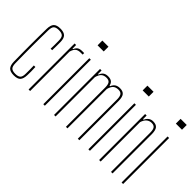

<svg xmlns="http://www.w3.org/2000/svg" viewBox="-76 -1283 1771 1771"><g transform="rotate(45 810.0 -397.5)"><path d="M205 -410Q206 -431 206.2 -449Q206.5 -467 206.2 -483Q206 -499 206 -514Q206 -556 190 -570.5Q174 -585 138 -585Q102 -585 86.5 -570.5Q71 -556 70 -514Q69 -450.5 68.5 -399Q68 -347.5 68 -299.5Q68 -251.5 68.5 -200Q69 -148.5 70 -85Q71 -44 86.5 -29.5Q102 -15 138 -15Q174 -15 190 -29.5Q206 -44 206 -85Q206 -108.5 206.2 -134Q206.5 -159.5 205 -191H225Q226.5 -159 226.8 -133Q227 -107 226 -85Q224.5 -37 205 -16Q185.5 5 138 5Q91 5 71 -16Q51 -37 50 -85Q49 -138.5 48.5 -192.2Q48 -246 48 -299.5Q48 -353 48.5 -406.8Q49 -460.5 50 -514Q51 -563 71 -584Q91 -605 138 -605Q185.5 -605 205.8 -584Q226 -563 226 -514Q226 -493 226.2 -467.8Q226.5 -442.5 225 -410Z M327.5 0V-600H347.5V-553H354.5Q365 -579.5 381.8 -589.8Q398.5 -600 427.5 -600Q433.5 -600 440 -600Q446.5 -600 452.5 -600V-580H427.5Q394 -580 375.8 -565.5Q357.5 -551 347.5 -514V0Z M489.5 -738V-800H569.5V-738ZM519.5 0V-600H539.5V0Z M659.5 0V-600H679.5V-553H685.5Q697 -581 714.5 -593Q732 -605 760.5 -605Q790.5 -605 807.5 -593Q824.5 -581 830.5 -553H837.5Q849 -581 868 -593Q887 -605 915.5 -605Q954.5 -605 971.8 -584Q989 -563 989.5 -514V0H969.5V-514Q969 -552.5 956.5 -568.8Q944 -585 915.5 -585Q882.5 -585 863.8 -568.8Q845 -552.5 834.5 -514V0H814.5V-514Q814 -552.5 801.5 -568.8Q789 -585 760.5 -585Q727.5 -585 708.8 -568.8Q690 -552.5 679.5 -514V0Z M1077.5 -738V-800H1157.5V-738ZM1107.5 0V-600H1127.5V0Z M1247.5 0V-600H1267.5V-553H1275.5Q1285.5 -578 1304.2 -591.5Q1323 -605 1348.5 -605Q1387.5 -605 1404.8 -584Q1422 -563 1422.5 -514V0H1402.5V-514Q1402 -552.5 1389.5 -568.8Q1377 -585 1348.5 -585Q1319.5 -585 1298.5 -566.8Q1277.5 -548.5 1267.5 -514V0Z M1510.5 -738V-800H1590.5V-738ZM1540.5 0V-600H1560.5V0Z"/></g></svg>

Font: Big Shoulders Display Thin Thin
Style: Regular
Weight: 250
Version: Version 2.002